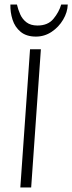

<svg xmlns="http://www.w3.org/2000/svg" viewBox="-20 -830 320 850"><path d="M70 0 113 -612H161L118 0ZM139 -668Q97 -668 71.5 -689Q46 -710 35.5 -743Q25 -776 26 -810H55Q60 -788 69.5 -766.5Q79 -745 97.5 -731Q116 -717 146 -717Q192 -717 216.5 -746.5Q241 -776 251 -810H280Q279 -776 259.5 -743Q240 -710 208.5 -689Q177 -668 139 -668Z"/></svg>

Font: Ancizar Sans Thin
Style: Italic
Weight: 100
Italic angle: -4°
Designer: Cesar Puertas, Viviana Monsalve, Julian Moncada, Julian Prieto, Jose Castro, Mariel Hernandez, Felipe Aragon, Sara Alarc
Version: Version 8.100